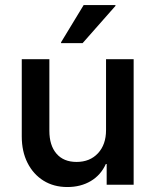

<svg xmlns="http://www.w3.org/2000/svg" viewBox="-20 -736 622 765"><path d="M248.3 9.2Q194.2 9.2 153.3 -16.2Q112.5 -41.7 89.6 -87.1Q66.7 -132.5 66.7 -192.5V-500H176.7V-215Q176.7 -156.7 205 -123.8Q233.3 -90.8 285 -90.8Q338.3 -90.8 370.4 -125.4Q402.5 -160 402.5 -217.5V-500H512.5V0H405V-82.5H401.7Q381.7 -38.3 341.7 -14.6Q301.7 9.2 248.3 9.2ZM223.3 -564.2V-567.5L313.3 -715.8H440V-712.5L309.2 -564.2Z"/></svg>

Font: Funnel Sans Medium
Style: Regular
Weight: 500
Version: Version 1.000; Beta; Release 5; Build 24; ttfautohint (v1.8.